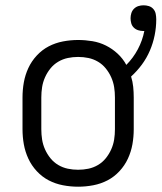

<svg xmlns="http://www.w3.org/2000/svg" viewBox="-20 -693 610 725"><path d="M275 12Q246 12 217.5 6.5Q189 1 164 -12Q139 -25 119 -46.5Q99 -68 87 -94Q75 -120 70 -148Q65 -176 65 -205V-325Q65 -354 70 -382Q75 -410 87 -436Q99 -462 119 -483.5Q139 -505 164 -518Q189 -531 217.5 -536.5Q246 -542 275 -542Q302 -542 329 -537.5Q356 -533 380 -521Q404 -509 424 -490.5Q444 -472 457 -448Q483 -474 500.5 -507Q518 -540 525 -576H520Q511 -576 501.5 -579Q492 -582 485 -589Q478 -596 475.5 -605.5Q473 -615 473 -624Q473 -634 476 -643.5Q479 -653 486 -660Q493 -667 502.5 -670Q512 -673 522 -673Q532 -673 542 -670Q552 -667 559 -659Q566 -651 568 -640.5Q570 -630 570 -620Q570 -590 564 -560Q558 -530 546 -502Q534 -474 516 -449.5Q498 -425 475 -404Q481 -385 483 -365Q485 -345 485 -325V-205Q485 -176 480 -148Q475 -120 463 -94Q451 -68 431 -46.5Q411 -25 386 -12Q361 1 332.5 6.5Q304 12 275 12ZM275 -52Q295 -52 314 -56Q333 -60 350 -70Q367 -80 379.5 -95.5Q392 -111 400 -129Q408 -147 411 -166Q414 -185 414 -205V-325Q414 -345 411 -364Q408 -383 400 -401Q392 -419 379.5 -434.5Q367 -450 350 -460Q333 -470 314 -474Q295 -478 275 -478Q255 -478 236 -474Q217 -470 200 -460Q183 -450 170.5 -434.5Q158 -419 150 -401Q142 -383 139 -364Q136 -345 136 -325V-205Q136 -185 139 -166Q142 -147 150 -129Q158 -111 170.5 -95.5Q183 -80 200 -70Q217 -60 236 -56Q255 -52 275 -52Z"/></svg>

Font: Lode Term
Style: Regular
Weight: 400
Monospace: yes
Designer: Belleve Invis
Foundry: Belleve Invis
Version: Version 29.2.0